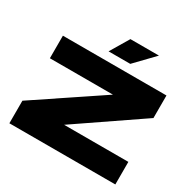

<svg xmlns="http://www.w3.org/2000/svg" viewBox="-152 -825 969 973"><g transform="rotate(30 333.0 -338.0)"><path d="M267 -132H643V0H23V-132L405 -388H36V-520H642V-388ZM341 -676H508L403 -567H276Z"/></g></svg>

Font: Non Bureau Extended
Style: Bold
Weight: 700
Width: 7
Designer: Jona Saucedo
Foundry: Non Foundry
Version: Version 1.000; ttfautohint (v1.8.4)